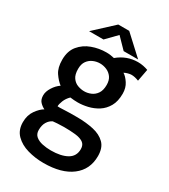

<svg xmlns="http://www.w3.org/2000/svg" viewBox="-241 -870 1097 1246"><g transform="rotate(30 307.0 -247.5)"><path d="M294 262.5Q231 262.5 174.2 246.2Q117.5 230 81.8 194Q46 158 46 99.5Q46 46.5 72.2 9.8Q98.5 -27 125.5 -42Q105.5 -51.5 89.2 -68.8Q73 -86 73 -118Q73 -146 92.8 -177.5Q112.5 -209 140 -227.5Q112.5 -248.5 88.5 -283.8Q64.5 -319 64.5 -379.5Q64.5 -444.5 98 -485Q131.5 -525.5 183.2 -544.5Q235 -563.5 290 -563.5Q306 -563.5 320.8 -561.5Q335.5 -559.5 349.5 -556Q416 -611.5 499.5 -611.5Q520 -611.5 539.8 -607.5Q559.5 -603.5 575.5 -597.5L558.5 -507Q528 -519 504 -519Q493 -519 478 -515Q463 -511 451 -504.5Q473.5 -491 494.2 -459.2Q515 -427.5 515 -384Q515 -326.5 493.5 -288.8Q472 -251 437.8 -229.2Q403.5 -207.5 364.2 -198.2Q325 -189 290 -189Q278 -189 262.2 -190Q246.5 -191 233 -193Q210.5 -171 200 -145Q189.5 -119 189.5 -102Q200 -100.5 239.8 -102.8Q279.5 -105 338.5 -104.5Q403.5 -104 458 -92Q512.5 -80 545.5 -47.5Q578.5 -15 578.5 47Q578.5 148 503.2 205.2Q428 262.5 294 262.5ZM290 -272.5Q315.5 -272.5 340 -283Q364.5 -293.5 380.5 -317.2Q396.5 -341 396.5 -381Q396.5 -416 380.8 -438Q365 -460 340.5 -470.5Q316 -481 290 -481Q264.5 -481 240 -470.5Q215.5 -460 199.5 -437.8Q183.5 -415.5 183.5 -379Q183.5 -336.5 200 -313.5Q216.5 -290.5 241 -281.5Q265.5 -272.5 290 -272.5ZM294.5 168Q369.5 168 414.5 142.8Q459.5 117.5 459.5 63.5Q459.5 31 437.5 16.2Q415.5 1.5 378 -2.5Q340.5 -6.5 294 -6.5Q266 -6.5 244.2 -4.8Q222.5 -3 212 -2Q189.5 8 175 31.8Q160.5 55.5 160.5 92Q160.5 122 180.2 138.5Q200 155 230.8 161.5Q261.5 168 294.5 168ZM123 -626.5 265.5 -758.5H347.5L490.5 -626.5H382L306.5 -704L231 -626.5Z"/></g></svg>

Font: Junction SemiBold
Style: Regular
Weight: 600
Designer: Caroline Hadilaksono
Foundry: Caroline Hadilaksono, Tyler Finck, The League of Moveable Type
Version: Version 2.000; ttfautohint (v1.8.3)